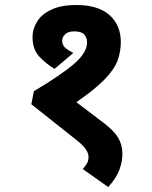

<svg xmlns="http://www.w3.org/2000/svg" viewBox="-20 -652 610 772"><path d="M288.1 -631.8Q374.5 -631.8 420.4 -591.3Q465.8 -550.8 465.8 -482.9Q465.8 -445.8 453.1 -409.2Q439.5 -373 401.4 -333.5Q362.3 -293 287.1 -241.2L395 -159.2Q437 -127.9 454.6 -99.1Q472.2 -69.8 472.2 -33.2Q472.2 -1.5 459.5 32.2Q447.3 64.5 415 100.1L313 27.8Q324.7 13.7 330.1 4.4Q335.9 -5.9 335.9 -21Q335.9 -51.3 290 -86.9L106 -232.9L116.2 -285.2Q227.5 -351.6 279.3 -396.5Q330.1 -441.4 330.1 -481Q330.1 -500.5 318.4 -513.7Q307.1 -525.9 278.8 -525.9Q254.4 -525.9 242.2 -514.6Q230 -502.9 230 -487.8Q230 -472.2 241.2 -460.9Q252.9 -450.2 274.9 -439L199.2 -375Q164.1 -396.5 137.7 -424.8Q110.8 -453.6 110.8 -503.9Q110.8 -535.6 129.4 -565.4Q147.9 -595.7 187 -613.3Q224.6 -631.8 288.1 -631.8Z"/></svg>

Font: Droid Sans Thai
Style: Bold
Weight: 700
Designer: Steve Matteson
Foundry: Ascender Corporation
Version: Version 1.00